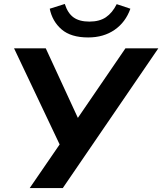

<svg xmlns="http://www.w3.org/2000/svg" viewBox="-20 -949 819 969"><path d="M51 0ZM130 0 281 -220 51 -705H211L373 -354L613 -705H779L297 0ZM425 -760Q338 -760 291 -800.5Q244 -841 231 -905L307 -929Q322 -882 351.5 -861Q381 -840 431 -840Q482 -840 514.5 -862Q547 -884 569 -928L638 -905Q614 -837 558.5 -798.5Q503 -760 425 -760Z"/></svg>

Font: Winston
Style: Bold Italic
Weight: 700
Italic angle: -9°
Designer: Original fonts by Vernon Adams / Changes by Cristiano Sobral
Foundry: Original fonts by Vernon Adams / Changes by Cristiano Sobral
Version: Version 2.503;July 17, 2020;FontCreator 13.0.0.2655 64-bit